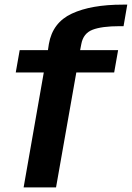

<svg xmlns="http://www.w3.org/2000/svg" viewBox="-20 -809 570 829"><path d="M82 0H222L309.5 -496H473L490 -592.5H326L331 -618.5Q339.5 -665 379.5 -680.5Q419.5 -696 497 -696H513.5L529.5 -789H510Q373.5 -789 290.2 -750.2Q207 -711.5 191 -619L187 -592.5H65L48 -496H169Z"/></svg>

Font: Anybody UltraCondensed Thin SemiBold
Style: Italic
Weight: 600
Italic angle: -10°
Version: Version 1.111